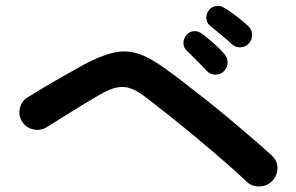

<svg xmlns="http://www.w3.org/2000/svg" viewBox="-20 -750 1040 674"><path d="M845 -113Q815 -142 769.5 -181.5Q724 -221 673 -263.5Q622 -306 573 -345Q524 -384 487 -412Q459 -433 436 -440.5Q413 -448 388.5 -442.5Q364 -437 331 -418Q303 -402 267 -380Q231 -358 197.5 -337Q164 -316 143 -303Q121 -290 96 -296Q71 -302 57 -324Q44 -346 50 -371Q56 -396 78 -409Q99 -422 134 -443Q169 -464 207.5 -485.5Q246 -507 274 -523Q334 -555 378.5 -565Q423 -575 464 -562Q505 -549 556 -512Q583 -493 621.5 -463.5Q660 -434 703.5 -399.5Q747 -365 790 -329Q833 -293 870.5 -260.5Q908 -228 934 -204Q954 -186 954 -160Q954 -134 935 -114Q917 -96 890 -95.5Q863 -95 845 -113ZM766 -500Q755 -488 736.5 -488Q718 -488 706 -501Q699 -509 685.5 -522.5Q672 -536 657.5 -550.5Q643 -565 633 -575Q624 -584 624 -599.5Q624 -615 635 -628Q645 -639 659.5 -640.5Q674 -642 687 -633Q704 -621 729 -599Q754 -577 768 -560Q779 -547 779 -530.5Q779 -514 766 -500ZM795 -594Q787 -602 772.5 -614Q758 -626 742.5 -639Q727 -652 716 -661Q706 -669 704.5 -685Q703 -701 713 -714Q721 -725 736 -728.5Q751 -732 764 -724Q783 -714 809 -694Q835 -674 851 -659Q864 -647 865 -630Q866 -613 855 -599Q845 -586 827 -584Q809 -582 795 -594Z"/></svg>

Font: Zen Maru Gothic
Style: Bold
Weight: 700
Designer: Yoshimichi Ohira
Foundry: Positype
Version: Version 1.001